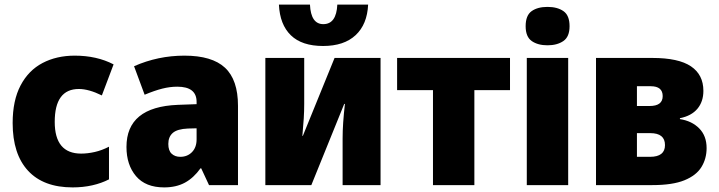

<svg xmlns="http://www.w3.org/2000/svg" viewBox="-20 -805 3125 835"><path d="M296 10Q169 10 102 -62.5Q35 -135 35 -270Q35 -368 69.5 -433.5Q104 -499 165 -531Q226 -563 305 -563Q401 -563 474 -525L423 -390Q366 -418 323 -418Q218 -418 218 -275Q218 -137 333 -137Q361 -137 392 -144Q423 -151 454 -167V-25Q421 -8 381 1Q341 10 296 10Z M694 10Q613 10 571.5 -39Q530 -88 530 -166Q530 -340 753 -349L835 -352V-362Q835 -428 751 -428Q719 -428 685.5 -419.5Q652 -411 609 -393L563 -517Q667 -563 782 -563Q902 -563 958.5 -510.5Q1015 -458 1015 -345V0H889L855 -73H852Q822 -31 784 -10.5Q746 10 694 10ZM764 -123Q795 -123 815 -143.5Q835 -164 835 -199V-247L797 -246Q751 -244 731.5 -227Q712 -210 712 -179Q712 -150 726.5 -136.5Q741 -123 764 -123Z M1134 0V-553H1303V-353Q1303 -322 1301 -289.5Q1299 -257 1295 -214H1297L1435 -553H1635V0H1470V-203Q1470 -236 1472.5 -272.5Q1475 -309 1480 -353H1477L1334 0ZM1385 -605Q1293 -605 1245 -651.5Q1197 -698 1193 -785H1328Q1332 -700 1386 -700Q1443 -700 1447 -785H1581Q1577 -699 1526.5 -652Q1476 -605 1385 -605Z M1863 0V-413H1707V-553H2198V-413H2043V0Z M2361 -608Q2319 -608 2292.5 -626.5Q2266 -645 2266 -691Q2266 -738 2292 -756.5Q2318 -775 2361 -775Q2404 -775 2430.5 -756.5Q2457 -738 2457 -691Q2457 -645 2430 -626.5Q2403 -608 2361 -608ZM2271 0V-553H2451V0Z M2572 0V-553H2817Q2931 -553 2985 -516.5Q3039 -480 3039 -410Q3039 -363 3013 -332Q2987 -301 2937 -291V-287Q2989 -279 3021 -246.5Q3053 -214 3053 -161Q3053 -115 3030.5 -78.5Q3008 -42 2956.5 -21Q2905 0 2817 0ZM2750 -344H2805Q2862 -344 2862 -387Q2862 -430 2810 -430H2750ZM2750 -123H2807Q2872 -123 2872 -174Q2872 -226 2808 -226H2750Z"/></svg>

Font: Noto Sans SemiCondensed Black
Style: Regular
Weight: 900
Width: 4
Designer: Monotype Design Team
Foundry: Monotype Imaging Inc.
Version: Version 2.013; ttfautohint (v1.8.4.7-5d5b)